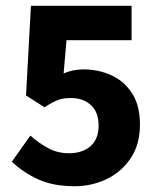

<svg xmlns="http://www.w3.org/2000/svg" viewBox="-20 -633 550 664"><path d="M238 11Q163 11 110.5 -13.5Q58 -38 21 -74L85 -164Q113 -139 146 -121Q179 -103 218 -103Q265 -103 293 -127.5Q321 -152 321 -199Q321 -245 294.5 -269.5Q268 -294 225 -294Q198 -294 180 -287Q162 -280 134 -262L70 -303L87 -613H435V-494H210L200 -379Q232 -393 268 -393Q321 -393 365.5 -372.5Q410 -352 437 -310Q464 -268 464 -202Q464 -134 432.5 -86.5Q401 -39 349.5 -14Q298 11 238 11Z"/></svg>

Font: Narnoor ExtraBold
Style: Regular
Weight: 800
Designer: S. Sridhar Murthy
Foundry: SIL International
Version: Version 3.000